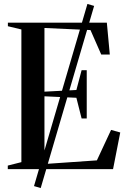

<svg xmlns="http://www.w3.org/2000/svg" viewBox="-20 -858 647 974"><path d="M152.5 86 423.5 -838 457.5 -828 186.5 96ZM88.5 -35.5V-708.5L20 -725V-743H522L537 -581.5H493.5L439 -705.5L205.5 -716V-393L367.5 -401.5L394 -502H420V-257H394L367.5 -362L205.5 -369.5V-26L471.5 -44.5L543.5 -199L590 -186L553.5 0H19.5V-18Z"/></svg>

Font: Merriweather 144pt Medium
Style: Regular
Weight: 500
Version: Version 2.100